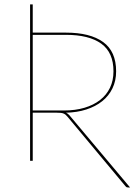

<svg xmlns="http://www.w3.org/2000/svg" viewBox="-20 -727 608 868"><path d="M128 -227.5H269Q320.5 -227.5 361.8 -239.8Q403 -252 432.2 -274.8Q461.5 -297.5 477.2 -330.2Q493 -363 493 -404.5Q493 -490 437.5 -529.8Q382 -569.5 278 -569.5H128ZM568 120.5H560Q556 120.5 553.5 119.8Q551 119 547 114.5L285 -199.5Q281 -204.5 276.8 -208Q272.5 -211.5 267.2 -213.8Q262 -216 254.8 -216.8Q247.5 -217.5 237 -217.5H128V0H116V-707H128V-579.5H278Q387.5 -579.5 446.2 -537Q505 -494.5 505 -404.5Q505 -362 488.5 -327.8Q472 -293.5 442 -269.5Q412 -245.5 370.2 -232Q328.5 -218.5 278 -217.5Q283 -215.5 287 -212.2Q291 -209 295 -204.5Z"/></svg>

Font: Lato 2
Style: Regular
Weight: 100
Designer: Lukasz Dziedzic with Adam Twardoch and Botio Nikoltchev
Foundry: tyPoland Lukasz Dziedzic
Version: Version 2.015; 2015-08-06; http://www.latofonts.com/